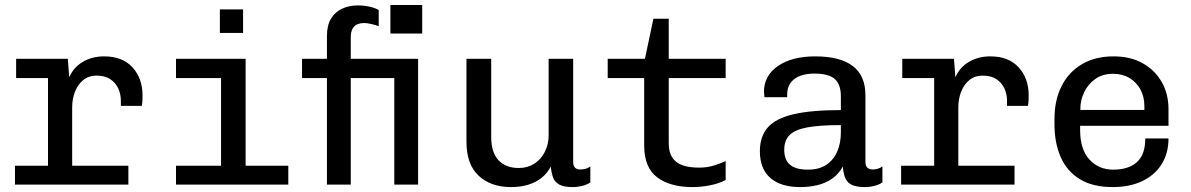

<svg xmlns="http://www.w3.org/2000/svg" viewBox="-20 -750 4840 780"><path d="M175 0V-432.8H45.5V-511H255.5L261.2 -436Q278.5 -476.2 316.2 -498.6Q354 -521 403.2 -521Q477.8 -521 518.4 -476.2Q559 -431.5 559 -362.5Q559 -352 558.6 -342.2Q558.2 -332.5 556.2 -319.8H471V-341Q471 -367.5 460.4 -390.6Q449.8 -413.8 428.2 -428.2Q406.8 -442.8 373 -442.8Q339.5 -442.8 317.2 -424Q295 -405.2 284.1 -376Q273.2 -346.8 273.2 -314.5V0ZM40.8 0V-76.8H501.5V0Z M878 0V-432.8H695V-511H977.8V0ZM695 0V-76.8H1151.2V0ZM873.2 -616.2V-711.8H967.5V-616.2Z M1308.2 0V-432.8H1207V-511H1308.2V-603.5Q1308.2 -647.8 1325 -674.9Q1341.8 -702 1370.2 -715Q1398.8 -728 1433.7 -728Q1458 -728 1480.4 -723.1Q1502.9 -718.3 1518.5 -709.5V-643.5Q1505.2 -648.5 1488 -652.5Q1470.8 -656.5 1459.2 -656.5Q1445.5 -656.5 1433 -652Q1420.5 -647.5 1412.8 -634.6Q1405 -621.8 1405 -596.2V-511H1678.5V0H1581.8V-432.8H1405V0ZM1566 -613.8V-729.8H1695.2V-613.8Z M2056.2 10Q1974 10 1924.5 -36.1Q1875 -82.2 1875 -174.5V-511H1975.5V-194Q1975.5 -130.2 2005.4 -98.9Q2035.2 -67.5 2087.5 -67.5Q2123 -67.5 2150.4 -85Q2177.8 -102.5 2193.2 -132.9Q2208.8 -163.2 2208.8 -200.2V-511H2308.5V-92.2Q2308.5 -76.2 2315.9 -68.9Q2323.2 -61.5 2337 -61.5Q2346.5 -61.5 2356.9 -63.8Q2367.2 -66 2378.2 -73.8V-9Q2365.2 0.2 2345.4 5.1Q2325.5 10 2305.5 10Q2270.2 10 2251.8 -0.4Q2233.2 -10.8 2226.6 -29.6Q2220 -48.5 2217.5 -73.2Q2203.2 -46 2180.2 -27.6Q2157.2 -9.2 2126 0.4Q2094.8 10 2056.2 10Z M2793 10Q2702.8 10 2649.9 -29.5Q2597 -69 2597 -159V-432.8H2448.8V-511H2600L2634.5 -674H2696.8V-511H2928V-432.8H2696.8V-167Q2696.8 -132.8 2710.6 -110.8Q2724.5 -88.8 2751.9 -78.9Q2779.2 -69 2820 -69Q2852 -69 2879.6 -77.4Q2907.2 -85.8 2928 -95.8V-19Q2903.8 -5.2 2866.6 2.4Q2829.5 10 2793 10Z M3231 10Q3152 10 3109.5 -27.1Q3067 -64.2 3067 -136Q3067 -195.8 3099.4 -232.5Q3131.8 -269.2 3204.1 -286Q3276.5 -302.8 3396 -302.8V-358.5Q3396 -407.2 3371.2 -429.1Q3346.5 -451 3288.5 -451Q3235.8 -451 3206.9 -428.9Q3178 -406.8 3178 -366.5V-355H3085.5Q3084.2 -370.8 3083.8 -375.9Q3083.2 -381 3083.2 -380.1Q3083.2 -379.2 3083.4 -377Q3083.5 -374.8 3083.5 -376.5Q3083.5 -442.5 3140.4 -481.8Q3197.2 -521 3291.5 -521Q3393 -521 3444.4 -481.8Q3495.8 -442.5 3495.8 -363.2V-92.2Q3495.8 -75.5 3503.8 -68.5Q3511.8 -61.5 3525.2 -61.5Q3547.8 -61.5 3564.8 -73.8V-9Q3552 0 3532.9 5Q3513.8 10 3493.2 10Q3463.2 10 3444.1 2.5Q3425 -5 3415.8 -22.9Q3406.5 -40.8 3404 -73.2Q3386.5 -42 3359.6 -23.6Q3332.8 -5.2 3299.8 2.4Q3266.8 10 3231 10ZM3262 -60.8Q3307.5 -60.8 3337.1 -80.6Q3366.8 -100.5 3381.4 -134.9Q3396 -169.2 3396 -211V-241.8Q3309.5 -241.8 3259.2 -232.4Q3209 -223 3187.5 -201.2Q3166 -179.5 3166 -141Q3166 -101.2 3189.2 -81Q3212.5 -60.8 3262 -60.8Z M3775 0V-432.8H3645.5V-511H3855.5L3861.2 -436Q3878.5 -476.2 3916.2 -498.6Q3954 -521 4003.2 -521Q4077.8 -521 4118.4 -476.2Q4159 -431.5 4159 -362.5Q4159 -352 4158.6 -342.2Q4158.2 -332.5 4156.2 -319.8H4071V-341Q4071 -367.5 4060.4 -390.6Q4049.8 -413.8 4028.2 -428.2Q4006.8 -442.8 3973 -442.8Q3939.5 -442.8 3917.2 -424Q3895 -405.2 3884.1 -376Q3873.2 -346.8 3873.2 -314.5V0ZM3640.8 0V-76.8H4101.5V0Z M4500 10Q4419.5 10 4367 -22Q4314.5 -54 4289.1 -111.8Q4263.8 -169.5 4263.8 -245V-266Q4263.8 -343.5 4292.9 -400.8Q4322 -458 4375.9 -489.5Q4429.8 -521 4503.5 -521Q4572.8 -521 4622.5 -492.9Q4672.2 -464.8 4699.6 -416.6Q4727 -368.5 4727 -306.5V-238.8H4368V-221.8Q4368 -142.8 4406 -101.8Q4444 -60.8 4502.2 -60.8Q4565.5 -60.8 4599.1 -91.8Q4632.8 -122.8 4632.8 -187.5H4727Q4727 -126.5 4698.6 -82Q4670.2 -37.5 4619.5 -13.8Q4568.8 10 4500 10ZM4369 -303.5H4629V-319.2Q4629 -356.8 4613.2 -386.1Q4597.5 -415.5 4568.9 -432.9Q4540.2 -450.2 4502 -450.2Q4459 -450.2 4429.5 -429.1Q4400 -408 4384.5 -375.4Q4369 -342.8 4369 -308.5Z"/></svg>

Font: Chivo Mono Medium
Style: Regular
Weight: 500
Monospace: yes
Designer: Hector Gatti
Foundry: Omnibus-Type
Version: Version 1.008